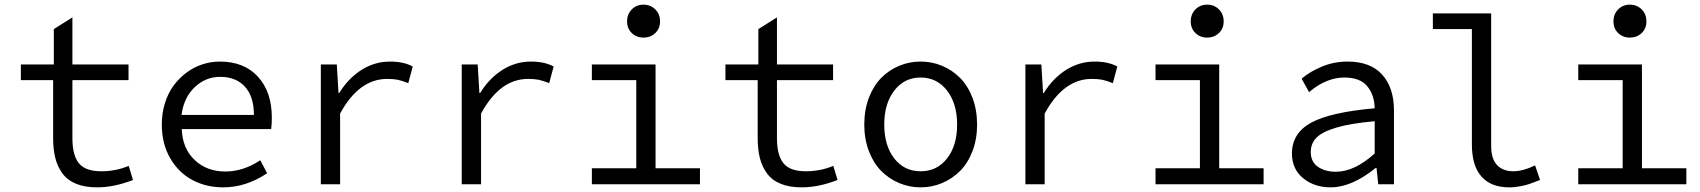

<svg xmlns="http://www.w3.org/2000/svg" viewBox="-20 -784 7235 817"><path d="M393.1 13.2Q341.3 13.2 304.4 -1.7Q267.6 -16.6 246.3 -45.2Q225.1 -73.7 215.6 -110.8Q206.1 -147.9 206.1 -196.8V-442.9H68.8V-509.8H209V-660.2L288.1 -710V-509.8H526.9V-442.9H288.1V-195.8Q288.1 -123.5 315.7 -89.4Q343.3 -55.2 411.1 -55.2Q472.7 -55.2 527.8 -78.1L545.9 -18.1Q465.3 13.2 393.1 13.2Z M929.7 13.2Q856.9 13.2 798.1 -18.3Q739.3 -49.8 703.9 -111.3Q668.5 -172.9 668.5 -253.9Q668.5 -302.2 681.9 -345.2Q695.3 -388.2 719 -420.2Q742.7 -452.1 773.9 -475.3Q805.2 -498.5 841.6 -510.3Q877.9 -522 915.5 -522Q1019 -522 1077.9 -457.3Q1136.7 -392.6 1136.7 -283.2Q1136.7 -254.9 1133.8 -234.9H753.4Q756.3 -152.8 807.9 -103.5Q859.4 -54.2 939.5 -54.2Q1015.1 -54.2 1087.4 -102.1L1116.7 -46.9Q1027.3 13.2 929.7 13.2ZM752.4 -294.9H1060.5Q1060.5 -372.6 1022.5 -414.8Q984.4 -457 916.5 -457Q855 -457 808.6 -413.1Q762.2 -369.1 752.4 -294.9Z M1345.2 0V-509.8H1413.1L1420.4 -388.2H1423.3Q1462.4 -451.2 1518.3 -486.6Q1574.2 -522 1640.1 -522Q1697.8 -522 1736.3 -501L1717.3 -430.2Q1689.9 -440.9 1672.4 -444.6Q1654.8 -448.2 1627.4 -448.2Q1507.3 -448.2 1427.2 -300.8V0Z M1944.8 0V-509.8H2012.7L2020 -388.2H2022.9Q2062 -451.2 2117.9 -486.6Q2173.8 -522 2239.7 -522Q2297.4 -522 2335.9 -501L2316.9 -430.2Q2289.6 -440.9 2272 -444.6Q2254.4 -448.2 2227.1 -448.2Q2106.9 -448.2 2026.9 -300.8V0Z M2648.4 -692.9Q2648.4 -724.1 2668.5 -744.1Q2688.5 -764.2 2718.3 -764.2Q2748 -764.2 2768.3 -744.1Q2788.6 -724.1 2788.6 -692.9Q2788.6 -662.6 2768.3 -643.3Q2748 -624 2718.3 -624Q2688.5 -624 2668.5 -643.3Q2648.4 -662.6 2648.4 -692.9ZM2498.5 0V-67.9H2687.5V-442.9H2498.5V-509.8H2769.5V-67.9H2958.5V0Z M3391.1 13.2Q3339.4 13.2 3302.5 -1.7Q3265.6 -16.6 3244.4 -45.2Q3223.1 -73.7 3213.6 -110.8Q3204.1 -147.9 3204.1 -196.8V-442.9H3066.9V-509.8H3207V-660.2L3286.1 -710V-509.8H3524.9V-442.9H3286.1V-195.8Q3286.1 -123.5 3313.7 -89.4Q3341.3 -55.2 3409.2 -55.2Q3470.7 -55.2 3525.9 -78.1L3543.9 -18.1Q3463.4 13.2 3391.1 13.2Z M3657.7 -253.9Q3657.7 -316.4 3677.2 -367.7Q3696.8 -418.9 3729.7 -452.4Q3762.7 -485.8 3805.9 -503.9Q3849.1 -522 3897.5 -522Q3945.8 -522 3989 -503.9Q4032.2 -485.8 4065.4 -452.4Q4098.6 -418.9 4118.2 -367.7Q4137.7 -316.4 4137.7 -253.9Q4137.7 -192.4 4118.2 -141.1Q4098.6 -89.8 4065.4 -56.6Q4032.2 -23.4 3989 -5.1Q3945.8 13.2 3897.5 13.2Q3849.1 13.2 3805.9 -5.1Q3762.7 -23.4 3729.7 -56.6Q3696.8 -89.8 3677.2 -141.1Q3657.7 -192.4 3657.7 -253.9ZM3785.2 -109.9Q3827.6 -55.2 3897.5 -55.2Q3967.3 -55.2 4010 -109.9Q4052.7 -164.6 4052.7 -253.9Q4052.7 -343.3 4009.8 -398.7Q3966.8 -454.1 3897.5 -454.1Q3828.1 -454.1 3785.4 -398.7Q3742.7 -343.3 3742.7 -253.9Q3742.7 -164.6 3785.2 -109.9Z M4343.3 0V-509.8H4411.1L4418.5 -388.2H4421.4Q4460.4 -451.2 4516.4 -486.6Q4572.3 -522 4638.2 -522Q4695.8 -522 4734.4 -501L4715.3 -430.2Q4688 -440.9 4670.4 -444.6Q4652.8 -448.2 4625.5 -448.2Q4505.4 -448.2 4425.3 -300.8V0Z M5046.9 -692.9Q5046.9 -724.1 5066.9 -744.1Q5086.9 -764.2 5116.7 -764.2Q5146.5 -764.2 5166.7 -744.1Q5187 -724.1 5187 -692.9Q5187 -662.6 5166.7 -643.3Q5146.5 -624 5116.7 -624Q5086.9 -624 5066.9 -643.3Q5046.9 -662.6 5046.9 -692.9ZM4897 0V-67.9H5085.9V-442.9H4897V-509.8H5168V-67.9H5356.9V0Z M5642.6 13.2Q5572.3 13.2 5524.9 -25.9Q5477.5 -64.9 5477.5 -130.9Q5477.5 -217.3 5559.3 -262Q5641.1 -306.6 5829.6 -323.2Q5828.1 -381.3 5797.4 -417.7Q5766.6 -454.1 5700.7 -454.1Q5623.5 -454.1 5550.3 -392.1L5518.6 -449.2Q5553.2 -479 5604.7 -500.5Q5656.2 -522 5714.4 -522Q5811.5 -522 5861.6 -466.3Q5911.6 -410.6 5911.6 -314V0H5844.7L5837.4 -69.8H5834.5Q5731.9 13.2 5642.6 13.2ZM5664.6 -53.2Q5743.7 -53.2 5829.6 -130.9V-268.1Q5728 -259.3 5667 -241.2Q5606 -223.1 5581.8 -198.2Q5557.6 -173.3 5557.6 -137.2Q5557.6 -95.2 5588.1 -74.2Q5618.7 -53.2 5664.6 -53.2Z M6401.9 13.2Q6324.2 13.2 6283.7 -33Q6243.2 -79.1 6243.2 -168.9V-660.2H6077.1V-727.1H6325.2V-163.1Q6325.2 -108.4 6350.1 -81.8Q6375 -55.2 6419.9 -55.2Q6459.5 -55.2 6512.2 -80.1L6533.2 -18.1Q6502.9 -6.3 6489.7 -1.7Q6476.6 2.9 6451.7 8.1Q6426.8 13.2 6401.9 13.2Z M6845.7 -692.9Q6845.7 -724.1 6865.7 -744.1Q6885.7 -764.2 6915.5 -764.2Q6945.3 -764.2 6965.6 -744.1Q6985.8 -724.1 6985.8 -692.9Q6985.8 -662.6 6965.6 -643.3Q6945.3 -624 6915.5 -624Q6885.7 -624 6865.7 -643.3Q6845.7 -662.6 6845.7 -692.9ZM6695.8 0V-67.9H6884.8V-442.9H6695.8V-509.8H6966.8V-67.9H7155.8V0Z"/></svg>

Font: Office Code Pro D
Style: Regular
Weight: 400
Designer: Nathan Rutzky & Paul D. Hunt
Foundry: Adobe Systems Incorporated
Version: Version 1.004;PS 001.004;hotconv 1.0.70;makeotf.lib2.5.58329